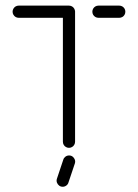

<svg xmlns="http://www.w3.org/2000/svg" viewBox="-20 -539 503 700"><path d="M253.7 -498.5V-22.2Q253.7 -16.3 250.7 -11.1Q247.8 -5.9 242.6 -3Q237.4 0 231.5 0Q225.6 0 220.4 -3Q215.2 -5.9 212.2 -11.1Q209.3 -16.3 209.3 -22.2V-498.5ZM25.9 -496.3Q25.9 -502.2 28.9 -507.4Q31.9 -512.6 37 -515.6Q42.2 -518.5 48.1 -518.5H231.5Q237.4 -518.5 242.6 -515.6Q247.8 -512.6 250.7 -507.4Q253.7 -502.2 253.7 -496.3Q253.7 -490.4 250.7 -485.2Q247.8 -480 242.6 -477Q237.4 -474.1 231.5 -474.1H48.1Q42.2 -474.1 37 -477Q31.9 -480 28.9 -485.2Q25.9 -490.4 25.9 -496.3ZM316.7 -496.3Q316.7 -502.2 319.6 -507.4Q322.6 -512.6 327.8 -515.6Q333 -518.5 338.9 -518.5H414.8Q420.7 -518.5 425.9 -515.6Q431.1 -512.6 434.1 -507.4Q437 -502.2 437 -496.3Q437 -490.4 434.1 -485.2Q431.1 -480 425.9 -477Q420.7 -474.1 414.8 -474.1H338.9Q333 -474.1 327.8 -477Q322.6 -480 319.6 -485.2Q316.7 -490.4 316.7 -496.3ZM187.4 113 210.7 43.3Q212.6 36.7 218.5 32.2Q224.4 27.8 231.9 27.8Q239.3 27.8 244.8 32Q250.4 36.3 252.8 43Q255.2 49.6 253 56.7L229.6 126.3Q227.8 133 221.9 137.4Q215.9 141.9 208.5 141.9Q201.1 141.9 195.6 137.6Q190 133.3 187.6 126.7Q185.2 120 187.4 113Z"/></svg>

Font: 26F Galaxy Sans
Style: Regular
Weight: 400
Designer: C₂₉H₂₅N₃O₅
Version: Version 1.100;FEAKit 1.0